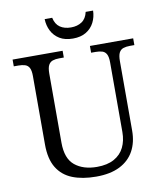

<svg xmlns="http://www.w3.org/2000/svg" viewBox="-97 -983 906 1071"><g transform="rotate(-10 356.0 -447.5)"><path d="M361 10Q283.3 10 227 -12.3Q170.7 -34.7 140.3 -84.5Q110 -134.3 110 -216V-604Q110 -635.3 101.7 -650.7Q93.3 -666 77.5 -670.8Q61.7 -675.7 40.7 -675.7H14.3V-714H297.7V-675.7H271.7Q250.3 -675.7 234.8 -670.5Q219.3 -665.3 210.8 -649.7Q202.3 -634 202.3 -601V-210Q202.3 -120 249.8 -81.3Q297.3 -42.7 374.7 -42.7Q433.3 -42.7 471.8 -64Q510.3 -85.3 528.8 -123Q547.3 -160.7 547.3 -210V-604Q547.3 -635.3 539 -650.7Q530.7 -666 515.2 -670.8Q499.7 -675.7 478.3 -675.7H452.3V-714H697.3V-675.7H672.3Q650.7 -675.7 634.8 -670.5Q619 -665.3 610.7 -649.7Q602.3 -634 602.3 -601V-208.3Q602.3 -142 575.5 -93Q548.7 -44 495.2 -17Q441.7 10 361 10ZM367 -771Q321.7 -771 291.7 -789.3Q261.7 -807.7 246.2 -838.2Q230.7 -868.7 229.7 -905.3H272.3Q280.3 -867.7 305.2 -850.8Q330 -834 367 -834Q403 -834 428.3 -850.8Q453.7 -867.7 462 -905.3H504Q503 -868.7 487.5 -838.2Q472 -807.7 441.8 -789.3Q411.7 -771 367 -771Z"/></g></svg>

Font: Noto Serif Hentaigana ExtraLight
Style: Regular
Weight: 200
Designer: Kazuhiro Yamada
Foundry: nipponia
Version: Version 1.000